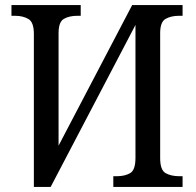

<svg xmlns="http://www.w3.org/2000/svg" viewBox="-20 -734 770 754"><path d="M113 -601Q113 -647 91.5 -659.5Q70 -672 39 -672H25V-714H297V-672H284Q252 -672 231 -660Q210 -648 210 -604V-162L499 -714H697V-672H683Q652 -672 630.5 -660Q609 -648 609 -604V-113Q609 -66 630.5 -54Q652 -42 684 -42H697V0H425V-42H439Q470 -42 491 -54Q512 -66 512 -114V-636L179 0H113Z"/></svg>

Font: Noto Serif SemiCondensed
Style: Regular
Weight: 400
Width: 4
Designer: Monotype Design Team
Foundry: Monotype Imaging Inc.
Version: Version 2.013